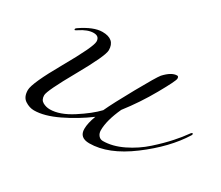

<svg xmlns="http://www.w3.org/2000/svg" viewBox="-89 -649 1001 871"><g transform="rotate(30 411.0 -214.0)"><path d="M820 -244Q761 -149 648 -64.5Q535 20 436 20Q384 20 384 -26Q384 -56 400 -98Q338 -52 267.5 -18Q197 16 144 16Q120 16 97 1Q74 -14 74 -50.5Q74 -87 154 -227.5Q234 -368 234 -396Q234 -424 203.5 -424Q173 -424 134 -398Q125 -392 122.5 -392Q120 -392 120 -396Q120 -400 126 -404Q190 -448 236 -448Q302 -448 302 -390Q302 -360 226 -225.5Q150 -91 150 -67Q150 -43 167 -33.5Q184 -24 204 -24Q255 -24 318 -64.5Q381 -105 416 -142Q438 -190 494 -290.5Q550 -391 564 -408Q599 -446 628 -446Q636 -446 636 -434Q636 -422 589.5 -339.5Q543 -257 486 -184Q452 -110 452 -58Q452 -42 461 -31Q470 -20 484 -20Q534 -20 588.5 -46.5Q643 -73 687 -112.5Q731 -152 761 -186Q791 -220 802.5 -237Q814 -254 818 -254Q822 -254 822 -251Q822 -248 820 -244Z"/></g></svg>

Font: Miama
Style: Regular
Weight: 400
Italic angle: 16.5°
Designer: Linus Romer
Foundry: Linus Romer
Version: 0.32